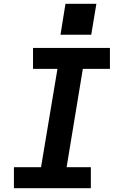

<svg xmlns="http://www.w3.org/2000/svg" viewBox="-20 -986 640 1006"><path d="M53 0V-110H195L281 -625H153V-735H556V-625H414L329 -110H456V0ZM297 -804 323 -966H485L458 -804Z"/></svg>

Font: Iosevka SS04 XBd Ex
Style: Italic
Weight: 800
Width: 7
Italic angle: -9°
Monospace: yes
Designer: Belleve Invis
Foundry: Belleve Invis
Version: Version 19.0.0; ttfautohint (v1.8.4)